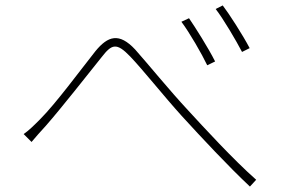

<svg xmlns="http://www.w3.org/2000/svg" viewBox="-20 -728 1040 706"><path d="M675 -661 647 -648C677 -608 722 -530 742 -488L771 -502C746 -552 697 -629 675 -661ZM799 -708 773 -695C803 -656 848 -579 870 -537L898 -551C873 -599 822 -678 799 -708ZM67 -235 96 -206C109 -221 130 -246 149 -266C206 -331 300 -451 353 -517C391 -566 408 -573 459 -520C505 -472 582 -375 648 -302C722 -221 820 -116 899 -42L922 -67C838 -141 728 -261 671 -323C603 -396 525 -492 477 -546C418 -609 377 -596 331 -540C277 -472 186 -348 127 -289C104 -266 87 -249 67 -235Z"/></svg>

Font: Genne Gothic ExtraLight
Style: Regular
Weight: 250
Designer: Ryoko NISHIZUKA (kana & ideographs); Paul D. Hunt (Latin, Greek & Cyrillic); Wenlong ZHANG (bopomofo); Sandoll Communica
Foundry: Adobe Systems Incorporated
Version: Version 1.004;PS 1.004;hotconv 16.6.51;makeotf.lib2.5.65220